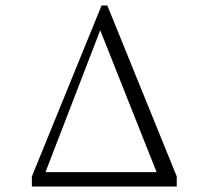

<svg xmlns="http://www.w3.org/2000/svg" viewBox="-20 -685 790 705"><path d="M97 0V-37L353 -665H374L629 -37V0ZM147 -53H555L348 -574Z"/></svg>

Font: Spectral ExtraLight
Style: Regular
Weight: 275
Designer: Jean-Baptiste Levee
Foundry: Production Type
Version: Version 2.001